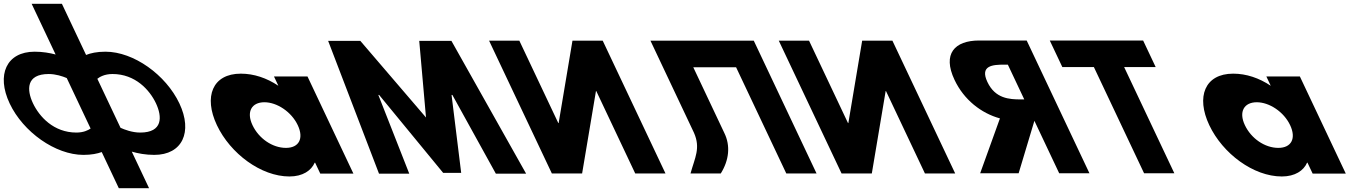

<svg xmlns="http://www.w3.org/2000/svg" viewBox="-156 -917 7201 1014"><path d="M137.7 -629.1C106.9 -637.4 69.2 -644 27.1 -644C-122 -644 -176.4 -521.6 -104.9 -370.5C-33.8 -220.1 136.3 -99 284.8 -99C326.9 -99 358.4 -105.6 381.3 -113.9L471.5 77H631.3L540 -116.2C572.2 -106.8 612.8 -99 658.6 -99C807.2 -99 862.7 -220.1 791.6 -370.5C720.2 -521.6 550.1 -644 400.9 -644C355.1 -644 321.9 -636.2 298.6 -626.8L170.9 -897H11.1ZM196.5 -504.8 322.5 -238.2C309 -228.8 284.6 -216.9 247.5 -216.9C127.1 -216.9 51.5 -301.1 18 -371.8C-15.1 -441.9 -19.1 -526.1 101.4 -526.1C138.4 -526.1 174.1 -514.2 196.5 -504.8ZM584.4 -216.9C542 -216.9 501.4 -232.5 480.5 -242.1L358.1 -500.9C370 -510.5 395.8 -526.1 438.2 -526.1C558.7 -526.1 634.3 -441.9 667.5 -371.8C700.9 -301.1 704.9 -216.9 584.4 -216.9Z M989.5 -256C1060.4 -106 1222.6 15 1372.6 15C1442.6 15 1487.9 -16 1506.1 -58H1508.1L1535.5 0H1710.5L1468 -513H1291L1314.1 -464C1252.8 -505 1184.9 -528 1115.9 -528C965.9 -528 918.6 -406 989.5 -256ZM1177.5 -256C1143.9 -327 1173.3 -377 1240.3 -377C1306.3 -377 1382.9 -327 1416.5 -256C1449.6 -186 1423.2 -136 1354.2 -136C1282.2 -136 1210.6 -186 1177.5 -256Z M2462.7 0.1H2622.5L2228.1 -701.1H2058.1L2093.8 -296.5L1747 -701.1H1577L1845.6 0.1H2005.4L1842.1 -415.5H1846.3L2184.4 -4.1H2279.6L2228.8 -415.5H2233.1Z M2993.1 -436.1H2991.4L2918.3 -0.9H2758.5L2427 -702.1H2586.8L2792.6 -266.9H2794.3L2867.3 -702.1H3027.1L3358.6 -0.9H3198.8Z M3668.8 -215.9 3505.3 -561.9H3731.4L3996.6 -0.9H4156.4L3824.9 -702.1H3665.1H3439H3279.2L3509 -215.9C3545 -134.3 3513.9 -85 3490.8 -0.9H3650.6C3694.2 -70.6 3703 -147.1 3668.8 -215.9Z M4523.1 -436.1H4521.4L4448.3 -0.9H4288.5L3957 -702.1H4116.8L4322.6 -266.9H4324.3L4397.3 -702.1H4557.1L4888.6 -0.9H4728.8Z M5266.2 -703.1 5597.7 -1.9H5437.9L5306.9 -279L5223.7 -1.9H5020.5L5124.9 -291.7C5026.2 -318.9 4935.1 -389.5 4885.2 -494.9C4820.1 -632.6 4885.4 -703.1 5015.4 -703.1ZM5253.4 -392 5166.7 -575.6H5148C5087.6 -575.6 5017.4 -571.4 5058.8 -483.8C5100.1 -396.3 5174.4 -392 5234.7 -392Z M5454.4 -562.9H5621L5886.2 -1.9H6046L5780.8 -562.9H5947.4L5881.1 -703.1H5388.1Z M6230.5 -256C6301.4 -106 6463.6 15 6613.6 15C6683.6 15 6728.9 -16 6747.1 -58H6749.1L6776.5 0H6951.5L6709 -513H6532L6555.1 -464C6493.8 -505 6425.9 -528 6356.9 -528C6206.9 -528 6159.6 -406 6230.5 -256ZM6418.5 -256C6384.9 -327 6414.3 -377 6481.3 -377C6547.3 -377 6623.9 -327 6657.5 -256C6690.6 -186 6664.2 -136 6595.2 -136C6523.2 -136 6451.6 -186 6418.5 -256Z"/></svg>

Font: Hussar
Style: BdOpOblFive
Weight: 700
Foundry: Cannot Into Space Fonts
Version: Version 2.00